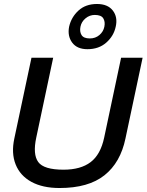

<svg xmlns="http://www.w3.org/2000/svg" viewBox="-20 -934 736 964"><path d="M419 -687Q367 -687 342.5 -720Q318 -753 327 -800Q338 -848 374 -881Q410 -914 467 -914Q521 -914 546.5 -881Q572 -848 561 -800Q551 -753 513.5 -720Q476 -687 419 -687ZM431 -741Q459 -741 479 -758Q499 -775 504 -800Q509 -825 498.5 -842Q488 -859 456 -859Q430 -859 409.5 -842Q389 -825 384 -800Q379 -775 389.5 -758Q400 -741 431 -741ZM279 10Q194 10 137.5 -21Q81 -52 58.5 -108.5Q36 -165 52 -239L138 -644H247L162 -243Q144 -159 172 -120.5Q200 -82 299 -82Q385 -82 435 -120Q485 -158 503 -243L588 -644H696L610 -239Q585 -118 504.5 -54Q424 10 279 10Z"/></svg>

Font: Kanit
Style: Italic
Weight: 400
Italic angle: -12°
Designer: Katatrad Team
Foundry: CadsonDemak
Version: Version 2.000; ttfautohint (v1.8.3)